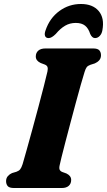

<svg xmlns="http://www.w3.org/2000/svg" viewBox="-20 -943 537 963"><path d="M279.5 -115.5Q275.5 -99 279.5 -91.2Q283.5 -83.5 293.5 -80L313 -73Q337 -61.5 337 -40.5Q337 -22 324.8 -11Q312.5 0 290 0H50.5Q26.5 0 18.5 -9.8Q10.5 -19.5 10.5 -34.5Q10.5 -49.5 19.5 -59.8Q28.5 -70 40.5 -75L62.5 -81.5Q75 -86 81.2 -93.8Q87.5 -101.5 93.5 -120Q101 -145.5 114 -192Q127 -238.5 142.5 -295Q158 -351.5 173 -408Q188 -464.5 200 -511.2Q212 -558 218 -584.5Q221 -598.5 218.2 -606.8Q215.5 -615 204 -619.5L184 -627Q159.5 -638.5 159.5 -659.5Q159.5 -678 172 -689Q184.5 -700 208.5 -700H446.5Q470.5 -700 478.5 -690.2Q486.5 -680.5 486.5 -666Q486.5 -650.5 477.5 -640.5Q468.5 -630.5 455.5 -625L433.5 -618Q421 -613.5 415.2 -606.5Q409.5 -599.5 404 -581.5Q396.5 -558 385 -517.2Q373.5 -476.5 360 -426.5Q346.5 -376.5 333 -325.5Q319.5 -274.5 307.8 -229.8Q296 -185 288.5 -154.2Q281 -123.5 279.5 -115.5ZM360 -828Q330.5 -828 306.8 -814.2Q283 -800.5 259.5 -772.5Q239 -752 224 -752Q210 -752 206 -762.8Q202 -773.5 208.5 -791Q229.5 -852.5 277.8 -887.8Q326 -923 386 -923Q445 -923 475 -887.8Q505 -852.5 493.5 -791Q490.5 -773.5 480.2 -762.8Q470 -752 456.5 -752Q442 -752 432.5 -772.5Q423.5 -801 406.5 -814.5Q389.5 -828 360 -828Z"/></svg>

Font: Fraunces 9pt S050
Style: Bold Italic
Weight: 700
Italic angle: -16°
Version: Version 1.000; ttfautohint (v1.8.3)